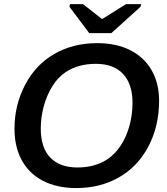

<svg xmlns="http://www.w3.org/2000/svg" viewBox="-20 -909 818 938"><path d="M454.6 -698.2Q548.8 -698.2 616.5 -663.8Q684.1 -629.4 720.7 -565.9Q757.3 -502.4 757.3 -415.5Q756.8 -292 705.1 -193.8Q653.3 -95.2 561.5 -42.7Q469.7 9.8 352.1 9.8Q256.8 9.8 187.5 -26.9Q121.1 -62 85.9 -127Q50.8 -191.9 50.8 -279.8Q50.8 -395.5 102.5 -494.1Q153.8 -592.8 245.4 -645.5Q336.9 -698.2 454.6 -698.2ZM448.7 -597.2Q363.8 -597.2 303.7 -558.6Q263.7 -532.7 236.1 -488.3Q208.5 -443.8 193.8 -390.1Q179.2 -336.4 179.2 -280.8Q179.2 -187 225.8 -138.9Q272.5 -90.8 357.9 -90.8Q442.4 -90.8 502.4 -129.4Q542 -155.3 570.1 -198.5Q598.1 -241.7 612.8 -295.7Q627.4 -349.6 627.4 -407.2Q627.4 -498 581.3 -547.6Q535.2 -597.2 448.7 -597.2ZM666.5 -876 523.9 -747.1H416L319.3 -876L321.8 -888.7H385.7L478 -816.4H480L595.2 -888.7H669.4Z"/></svg>

Font: Arimo SemiBold
Style: Italic
Weight: 600
Italic angle: -12°
Version: Version 1.33